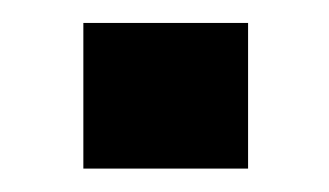

<svg xmlns="http://www.w3.org/2000/svg" viewBox="-20 -144 281 164"><path d="M51.2 0V-124.4H191.9V0Z"/></svg>

Font: Hanuman
Style: Regular
Weight: 400
Designer: Danh Hong
Foundry: Danh Hong
Version: Version 9.000